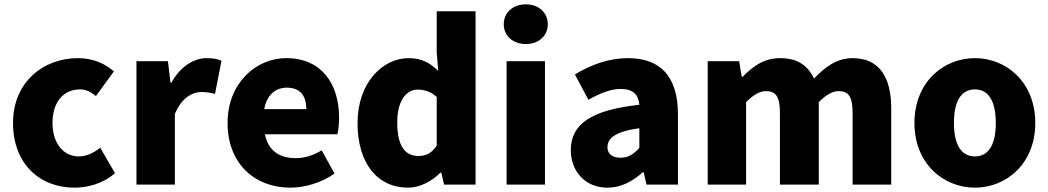

<svg xmlns="http://www.w3.org/2000/svg" viewBox="-20 -851 4832 885"><path d="M323 14C383 14 455 -4 510 -53L442 -170C413 -147 379 -130 343 -130C273 -130 222 -190 222 -284C222 -379 271 -439 349 -439C374 -439 396 -430 422 -408L505 -522C462 -559 408 -583 339 -583C180 -583 40 -473 40 -284C40 -96 163 14 323 14Z M609 0H786V-325C816 -400 867 -427 909 -427C934 -427 951 -423 971 -418L1001 -571C985 -578 966 -583 932 -583C875 -583 812 -546 770 -470H766L754 -569H609Z M1318 14C1385 14 1463 -9 1522 -51L1463 -158C1422 -134 1384 -122 1343 -122C1271 -122 1217 -154 1201 -232H1535C1539 -245 1543 -277 1543 -308C1543 -464 1463 -583 1299 -583C1161 -583 1029 -469 1029 -284C1029 -96 1155 14 1318 14ZM1198 -348C1210 -416 1253 -447 1302 -447C1367 -447 1392 -405 1392 -348Z M1861 14C1915 14 1970 -15 2010 -55H2014L2027 0H2172V-799H1993V-609L2000 -524C1963 -560 1926 -583 1863 -583C1745 -583 1628 -471 1628 -284C1628 -99 1719 14 1861 14ZM1908 -132C1847 -132 1811 -178 1811 -287C1811 -392 1856 -438 1905 -438C1935 -438 1966 -429 1993 -404V-180C1969 -143 1942 -132 1908 -132Z M2315 0H2492V-569H2315ZM2404 -648C2463 -648 2505 -686 2505 -739C2505 -793 2463 -831 2404 -831C2344 -831 2302 -793 2302 -739C2302 -686 2344 -648 2404 -648Z M2780 14C2843 14 2896 -15 2943 -57H2947L2960 0H3105V-323C3105 -501 3022 -583 2875 -583C2786 -583 2705 -553 2630 -508L2692 -391C2749 -423 2796 -441 2841 -441C2899 -441 2923 -414 2927 -368C2705 -344 2611 -279 2611 -159C2611 -64 2675 14 2780 14ZM2841 -124C2804 -124 2780 -140 2780 -173C2780 -213 2816 -245 2927 -260V-169C2901 -141 2877 -124 2841 -124Z M3242 0H3419V-380C3453 -415 3484 -431 3510 -431C3555 -431 3575 -408 3575 -330V0H3754V-380C3788 -415 3819 -431 3845 -431C3890 -431 3910 -408 3910 -330V0H4088V-352C4088 -494 4034 -583 3910 -583C3834 -583 3781 -539 3732 -489C3703 -550 3655 -583 3576 -583C3499 -583 3450 -544 3403 -497H3399L3387 -569H3242Z M4474 14C4618 14 4752 -96 4752 -284C4752 -473 4618 -583 4474 -583C4329 -583 4195 -473 4195 -284C4195 -96 4329 14 4474 14ZM4474 -130C4407 -130 4377 -190 4377 -284C4377 -379 4407 -439 4474 -439C4540 -439 4570 -379 4570 -284C4570 -190 4540 -130 4474 -130Z"/></svg>

Font: Noto Sans T Chinese Black
Style: Bold
Weight: 900
Designer: Ryoko NISHIZUKA (kana & ideographs); Paul D. Hunt (Latin, Greek & Cyrillic); Wenlong ZHANG (bopomofo); Sandoll Communica
Foundry: Adobe Systems Incorporated
Version: Version 1.000;PS 1;hotconv 1.0.78;makeotf.lib2.5.61930